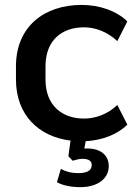

<svg xmlns="http://www.w3.org/2000/svg" viewBox="-20 -569 555 787"><path d="M309.6 198.2C378.9 198.2 425.8 164.1 425.8 111.8C425.8 66.4 391.6 39.6 337.9 39.6C334 39.6 330.1 39.6 325.7 40L331.1 9.8C396 6.3 459.5 -16.1 502 -58.1L460.9 -138.7C421.4 -100.6 371.1 -83 324.7 -83C233.4 -83 166.5 -137.7 166.5 -243.2V-296.9C166.5 -403.8 232.9 -457 324.7 -457C373.5 -457 421.9 -437 460.9 -400.4L502 -481.4C457.5 -524.4 388.7 -548.8 314.5 -548.8C162.1 -548.8 45.4 -460.9 45.4 -296.9V-243.2C45.4 -97.7 138.7 -8.8 269 7.3L260.3 71.3L277.8 89.8C294.4 85 306.2 82 318.4 82C344.7 82 356 91.8 356 107.4C356 129.9 336.9 140.6 300.3 140.6C274.4 140.6 252.4 135.7 229.5 123.5L213.4 177.7C237.3 191.4 272.9 198.2 309.6 198.2Z"/></svg>

Font: Winston Medium
Style: Regular
Weight: 500
Designer: Vernon Adams, Kim Jin-seong, David Berlow, Cristiano Sobral
Foundry: The Winston Project Authors
Version: Version 3.004